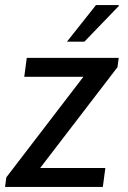

<svg xmlns="http://www.w3.org/2000/svg" viewBox="-24 -740 507 760"><path d="M446 -511 441 -474 135 -75H393L383 0H-4L1 -38L306 -436H72L82 -511ZM446 -720V-716L310 -575H241L356 -720Z"/></svg>

Font: Chivo
Style: Italic
Weight: 400
Italic angle: -8.05°
Designer: Hector Gatti
Foundry: Omnibus-Type
Version: Version 1.007